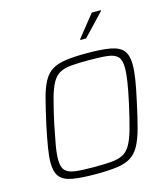

<svg xmlns="http://www.w3.org/2000/svg" viewBox="-132 -1023 992 1134"><g transform="rotate(-15 364.0 -456.0)"><path d="M316 8Q225 8 171 -1.5Q117 -11 94 -40Q71 -69 71 -126Q71 -163 80 -217.5Q89 -272 104 -344Q125 -439 141.5 -502.5Q158 -566 180 -605Q202 -644 234.5 -663Q267 -682 317.5 -689Q368 -696 444 -696Q536 -696 589.5 -686Q643 -676 666.5 -647Q690 -618 690 -560Q690 -522 681.5 -469Q673 -416 657 -344Q637 -250 620 -187.5Q603 -125 581.5 -86Q560 -47 527.5 -26.5Q495 -6 443.5 1Q392 8 316 8ZM315 -35Q377 -35 419.5 -38.5Q462 -42 490 -56.5Q518 -71 537 -104Q556 -137 572.5 -195Q589 -253 609 -344Q625 -417 633 -468.5Q641 -520 641 -554Q641 -602 622 -622.5Q603 -643 560 -648Q517 -653 446 -653Q383 -653 340.5 -649.5Q298 -646 270 -631.5Q242 -617 223 -584Q204 -551 188 -493Q172 -435 152 -344Q143 -295 135 -256Q127 -217 123 -187Q119 -157 119 -133Q119 -86 138.5 -65.5Q158 -45 201 -40Q244 -35 315 -35ZM429 -781V-786L536 -920H591V-915L464 -781Z"/></g></svg>

Font: Saira Thin ExtraLight
Style: Italic
Weight: 250
Italic angle: -12°
Version: Version 1.101